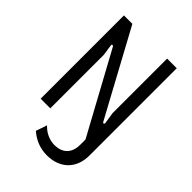

<svg xmlns="http://www.w3.org/2000/svg" viewBox="-260 -815 1141 1141"><g transform="rotate(45 311.0 -244.0)"><path d="M89 0H170V-450L160 -519C158 -528 168 -532 174 -522L449 -17V27C449 101 405 137 342 137C300 137 258 118 228 85L204 155C244 190 293 212 353 212C458 212 533 148 533 33V-700H452V-241L463 -171C465 -161 455 -156 450 -165L160 -700H89Z"/></g></svg>

Font: Finlandica
Style: Regular
Weight: 400
Designer: Niklas Ekholm, Juho Hiilivirta, Jaakko Suomalainen
Foundry: Helsinki Type Studio
Version: Version 2.000;Glyphs 3.2 (3202)